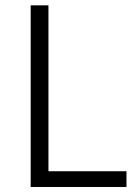

<svg xmlns="http://www.w3.org/2000/svg" viewBox="-20 -727 530 739"><path d="M466.8 -67.9H173.8H166.5V-75.2V-706.5H98.1V-7.3H466.8Z"/></svg>

Font: Sahel Light
Style: Regular
Weight: 300
Foundry: Saber Rastikerdar (saber.rastikerdar@gmail.com)
Version: Version 3.4.0